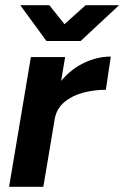

<svg xmlns="http://www.w3.org/2000/svg" viewBox="-20 -720 479 740"><path d="M15 0 99 -500H231L147 0ZM151 -261Q165 -342 205.5 -395.5Q246 -449 299.5 -475.5Q353 -502 407 -502L388 -374Q342 -374 299.5 -362.5Q257 -351 227.5 -326Q198 -301 191 -262ZM160 -562V-565L310 -700H439L291 -562ZM159 -562 58 -700H170L278 -565L277 -562Z"/></svg>

Font: Figtree Light
Style: Bold Italic
Weight: 700
Italic angle: -9.5°
Version: Version 2.000